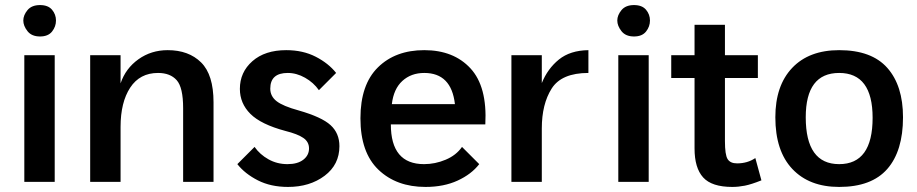

<svg xmlns="http://www.w3.org/2000/svg" viewBox="-20 -718 3622 758"><path d="M76 -500H196V0H76ZM72 -637Q72 -658 88.5 -678Q105 -698 138 -698Q170 -698 185.5 -679.5Q201 -661 201 -637Q201 -613 185.5 -593.5Q170 -574 138 -574Q105 -574 88.5 -595Q72 -616 72 -637Z M703 -291Q703 -373 677.5 -401.5Q652 -430 604 -430Q532 -430 494 -372Q456 -314 456 -217V0H336V-500H456V-389Q476 -448 526.5 -484Q577 -520 642 -520Q725 -520 774 -471.5Q823 -423 823 -314V0H703Z M985 -138Q1006 -108 1040 -89Q1074 -70 1115 -70Q1155 -70 1177.5 -87.5Q1200 -105 1200 -132Q1200 -158 1177.5 -173.5Q1155 -189 1107 -201Q1010 -227 968.5 -268.5Q927 -310 927 -367Q927 -433 976.5 -476.5Q1026 -520 1110 -520Q1176 -520 1226.5 -494Q1277 -468 1307 -430L1239 -362Q1218 -392 1184.5 -411Q1151 -430 1116 -430Q1047 -430 1047 -368Q1047 -338 1072 -318.5Q1097 -299 1159 -282Q1250 -256 1285 -224Q1320 -192 1320 -141Q1320 -68 1261.5 -24Q1203 20 1117 20Q1049 20 998 -6Q947 -32 917 -70Z M1872 -70Q1841 -30 1786.5 -5Q1732 20 1660 20Q1545 20 1474 -48Q1403 -116 1403 -251Q1403 -384 1472 -452Q1541 -520 1655 -520Q1771 -520 1837.5 -448Q1904 -376 1896 -227H1523Q1523 -70 1654 -70Q1698 -70 1739.5 -87.5Q1781 -105 1804 -138ZM1776 -307Q1762 -430 1655 -430Q1603 -430 1568.5 -398.5Q1534 -367 1527 -307Z M1999 -500H2119V-390Q2142 -447 2186.5 -483Q2231 -519 2303 -520V-430Q2197 -430 2158 -368.5Q2119 -307 2119 -211V0H1999Z M2421 -500H2541V0H2421ZM2417 -637Q2417 -658 2433.5 -678Q2450 -698 2483 -698Q2515 -698 2530.5 -679.5Q2546 -661 2546 -637Q2546 -613 2530.5 -593.5Q2515 -574 2483 -574Q2450 -574 2433.5 -595Q2417 -616 2417 -637Z M2630 -500H2722V-620H2842V-500H2972V-410H2842V-161Q2842 -107 2852.5 -90Q2863 -73 2890 -73Q2931 -73 2962 -94L2986 -6Q2946 10 2920.5 15Q2895 20 2871 20Q2790 20 2756 -17.5Q2722 -55 2722 -132V-410H2630Z M3293 20Q3175 20 3108 -51Q3041 -122 3041 -255Q3041 -380 3107.5 -450Q3174 -520 3293 -520Q3421 -520 3483 -450Q3545 -380 3545 -255Q3545 -122 3483 -51Q3421 20 3293 20ZM3293 -70Q3425 -70 3425 -253Q3425 -430 3293 -430Q3161 -430 3161 -255Q3161 -70 3293 -70Z"/></svg>

Font: Moderustic Med
Style: Regular
Weight: 500
Designer: Tural Alisoy
Foundry: TAFT Foundry
Version: Version 2.110